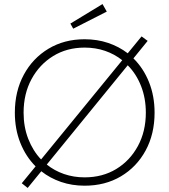

<svg xmlns="http://www.w3.org/2000/svg" viewBox="-20 -903 831 944"><path d="M116 21 87 -2 155 -85Q107 -133 80 -200.5Q53 -268 53 -349Q53 -454 97 -535.5Q141 -617 218.5 -663.5Q296 -710 396 -710Q458 -710 511.5 -692Q565 -674 608 -641L676 -724L706 -702L636 -616Q685 -568 712.5 -499.5Q740 -431 740 -349Q740 -244 696 -163Q652 -82 574.5 -36Q497 10 396 10Q334 10 280 -8.5Q226 -27 183 -61ZM96 -349Q96 -279 119 -220Q142 -161 182 -119L581 -607Q543 -637 496.5 -653Q450 -669 396 -669Q309 -669 241.5 -627.5Q174 -586 135 -514Q96 -442 96 -349ZM396 -31Q484 -31 551.5 -72Q619 -113 658 -185Q697 -257 697 -349Q697 -420 673.5 -480Q650 -540 608 -582L210 -94Q247 -64 294.5 -47.5Q342 -31 396 -31ZM340 -762 326 -787 484 -883 505 -846Z"/></svg>

Font: Readex Pro Light
Style: Regular
Weight: 300
Designer: Bonnie Shaver-Troup, Thomas Jockin
Foundry: Lexend
Version: Version 1.200; ttfautohint (v1.8.3)